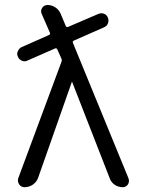

<svg xmlns="http://www.w3.org/2000/svg" viewBox="-20 -783 592 780"><path d="M271.5 -449.2 134.8 -60.5Q128.9 -43.9 113.8 -33.2Q98.6 -22.5 80.1 -22.5Q65.4 -22.5 57.6 -34.2Q52.7 -42 52.7 -49.8Q52.7 -55.7 54.7 -60.5L229.5 -531.2Q232.4 -538.1 229.5 -544.9L212.9 -582Q210 -588.9 203.1 -585.9L91.8 -537.1Q81.1 -531.2 69.3 -536.1Q57.6 -541 52.7 -552.7Q49.8 -558.6 49.8 -564.5Q49.8 -569.3 52.7 -575.2Q57.6 -586.9 68.4 -591.8L178.7 -640.6Q185.5 -643.6 182.6 -650.4L149.4 -726.6Q143.6 -739.3 151.4 -751Q159.2 -762.7 172.9 -762.7Q190.4 -762.7 205.1 -752.9Q219.7 -743.2 226.6 -726.6L247.1 -677.7Q250 -670.9 256.8 -673.8L379.9 -726.6Q391.6 -731.4 402.8 -727.1Q414.1 -722.7 418.5 -710.9Q422.9 -699.2 418.5 -688Q414.1 -676.8 402.3 -671.9L280.3 -618.2Q273.4 -615.2 276.4 -608.4L502 -58.6Q503.9 -52.7 503.9 -47.9Q503.9 -41 500 -34.2Q492.2 -22.5 478.5 -22.5Q460.9 -22.5 446.3 -32.2Q431.6 -42 425.8 -58.6L273.4 -449.2Q273.4 -450.2 272.5 -450.2Q271.5 -450.2 271.5 -449.2Z"/></svg>

Font: Gen Jyuu Gothic Normal
Style: Regular
Weight: 300
Designer: [Source Han Sans]
Ryoko NISHIZUKA  (kana & ideographs); Paul D. Hunt (Latin, Greek & Cyrillic); Wenlong ZHANG  (bopomofo
Version: Version 1.002.20150607